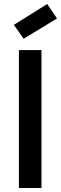

<svg xmlns="http://www.w3.org/2000/svg" viewBox="-20 -947 307 967"><path d="M75.2 0V-694.8H189V0ZM217.8 -926.8 267.1 -854 99.1 -752 49.8 -821.8Z"/></svg>

Font: SVN-Poppins Medium
Style: Regular
Weight: 500
Designer: Ninad Kale (Devanagari), Jonny Pinhorn (Latin)
Foundry: Indian Type Foundry
Version: Version 3.002 2017